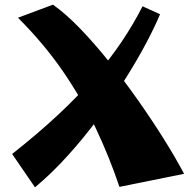

<svg xmlns="http://www.w3.org/2000/svg" viewBox="-20 -786 841 823"><path d="M130 17 32 -126Q140 -211 227.5 -292.5Q315 -374 383 -453Q451 -532 502 -608Q553 -684 591 -759L666 -725Q645 -674 607 -602Q569 -530 517 -447.5Q465 -365 403 -281Q341 -197 271.5 -120Q202 -43 130 17ZM492 15Q449 -113 390 -237.5Q331 -362 250 -480Q169 -598 57 -710L207 -766Q261 -728 322 -665Q383 -602 446 -523.5Q509 -445 569 -360Q629 -275 680.5 -193Q732 -111 769 -41Z"/></svg>

Font: Marhey Light SemiBold
Style: Regular
Weight: 600
Version: Version 1.000